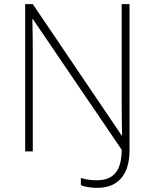

<svg xmlns="http://www.w3.org/2000/svg" viewBox="-20 -734 751 931"><path d="M451 177C553 177 608 112 608 -4V-714H570V-238C570 -186 571 -126 572 -77H570L139 -714H102V0H139V-479C139 -536 138 -588 137 -642H139L570 -8C570 97 528 140 450 140C421 140 393 136 372 129V164C388 171 420 177 451 177Z"/></svg>

Font: Noto Sans Malayalam ExtraLight
Style: Regular
Weight: 200
Designer: Jelle Bosma - Monotype Design Team
Foundry: Monotype Imaging Inc.
Version: Version 2.104